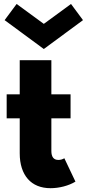

<svg xmlns="http://www.w3.org/2000/svg" viewBox="-20 -948 445 982"><path d="M238.6 14.5Q201.4 14.5 172 2.5Q142.7 -9.5 122.5 -32.5Q102.3 -55.5 91.6 -88.6Q80.9 -121.8 80.9 -163.6V-342.7H14.1V-465.5H80.9V-640H242.7V-465.5H340.9V-342.7H242.7V-175.9Q242.7 -130 278.6 -130Q295 -130 309.1 -138.6L365.9 -19.1Q339.5 -3.2 305.5 5.7Q271.4 14.5 238.6 14.5ZM204.1 -697.3 3.6 -845 65 -927.7 204.1 -825.9 343.2 -927.7 404.5 -845Z"/></svg>

Font: Spartan ExtBd
Style: Regular
Weight: 800
Designer: Matt Bailey, Mirko Velimirovic
Foundry: Matt Bailey
Version: Version 1.005